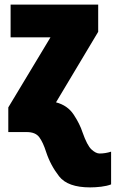

<svg xmlns="http://www.w3.org/2000/svg" viewBox="-20 -573 502 833"><path d="M371 240Q394 240 419 237Q444 234 462 227V85Q437 93 412 93Q396 93 377 75.5Q358 58 338 1Q326 -36 299.5 -76Q273 -116 223 -129L406 -435V-553H26V-411H199L16 -107V0H96Q134 0 150.5 22.5Q167 45 180 86Q199 144 236.5 192Q274 240 371 240Z"/></svg>

Font: Noto Sans Display SemiCondensed Black
Style: Regular
Weight: 900
Width: 4
Designer: Monotype Design Team
Foundry: Monotype Imaging Inc.
Version: Version 1.900